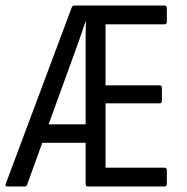

<svg xmlns="http://www.w3.org/2000/svg" viewBox="-21 -675 678 695"><path d="M6 0Q-4 0 0 -10L239 -649Q242 -655 248 -655H574Q583 -655 583 -646V-597Q583 -587 574 -587H361V-366H557Q565 -366 565 -357V-310Q565 -301 557 -301H361V-68H574Q583 -68 583 -58V-9Q583 0 574 0H297Q289 0 289 -9V-158H132L77 -6Q75 0 68 0ZM155 -225H289V-508Q289 -530 289 -551Q289 -572 290 -598H289Q281 -575 273.5 -552.5Q266 -530 257 -506Z"/></svg>

Font: Sofia Sans Cond
Style: Regular
Weight: 400
Width: 3
Designer: Botio Nikoltchev, Ani Petrova
Foundry: lettersoup
Version: Version 4.100; ttfautohint (v1.8.3)